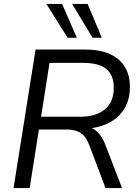

<svg xmlns="http://www.w3.org/2000/svg" viewBox="-20 -957 709 977"><path d="M49 0 161 -705H412Q488 -705 539 -682Q590 -659 615.5 -616.5Q641 -574 641 -515Q641 -444 607.5 -395.5Q574 -347 516 -323.5Q458 -300 384 -301V-314H400Q444 -314 472 -289Q500 -264 517 -218L601 0H517L434 -219Q423 -248 408 -265Q393 -282 371 -290Q349 -298 316 -298H178L131 0ZM189 -363H389Q469 -363 514 -401Q559 -439 559 -510Q559 -573 522 -605Q485 -637 403 -637H232ZM451 -765 347 -937H426L498 -765ZM324 -765 216 -937H296L371 -765Z"/></svg>

Font: Nunito Sans 12pt ExtraLight 12pt
Style: Italic
Weight: 400
Italic angle: -9°
Version: Version 3.101;gftools[0.9.27]